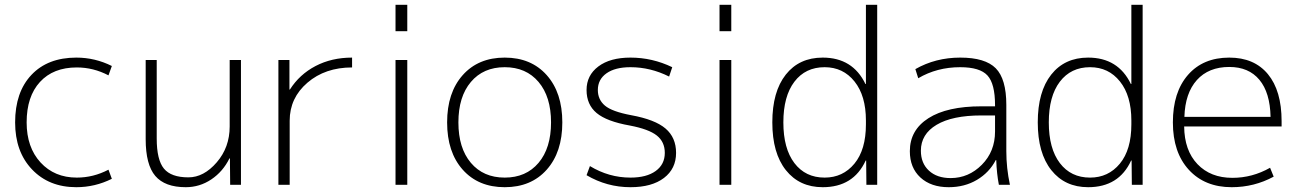

<svg xmlns="http://www.w3.org/2000/svg" viewBox="-20 -770 5408 800"><path d="M300 -489Q202 -489 146.5 -428.5Q91 -368 91 -260Q91 -156 149 -93Q207 -30 300 -30Q369 -30 432 -63L446 -25Q376 10 298 10Q184 10 113.5 -64Q43 -138 43 -260Q43 -386 111 -458Q179 -530 298 -530Q376 -530 446 -495L432 -456Q369 -489 300 -489Z M633 -520V-193Q633 -104 663 -67.5Q693 -31 765 -31Q829 -31 883 -93.5Q937 -156 937 -243V-520H984V0H939L938 -110H936Q909 -55 860.5 -22.5Q812 10 754 10Q667 10 627 -37Q587 -84 587 -190V-520Z M1186 -520V-397H1188Q1228 -460 1295 -495Q1362 -530 1447 -530V-489Q1335 -489 1261 -425.5Q1187 -362 1187 -267V0H1140V-520Z M1628 -640V-750H1677V-640ZM1628 0V-520H1677V0Z M2224 -428.5Q2172 -490 2083 -490Q1994 -490 1942 -428.5Q1890 -367 1890 -260Q1890 -153 1942 -91.5Q1994 -30 2083 -30Q2172 -30 2224 -91.5Q2276 -153 2276 -260Q2276 -367 2224 -428.5ZM2258 -63Q2193 10 2083 10Q1973 10 1908 -63Q1843 -136 1843 -260Q1843 -384 1908 -457Q1973 -530 2083 -530Q2193 -530 2258 -457Q2323 -384 2323 -260Q2323 -136 2258 -63Z M2607 -530Q2698 -530 2781 -490L2768 -451Q2690 -490 2607 -490Q2543 -490 2507 -464.5Q2471 -439 2471 -395Q2471 -355 2500.5 -330Q2530 -305 2610 -290Q2709 -272 2753 -234.5Q2797 -197 2797 -133Q2797 -67 2746.5 -28.5Q2696 10 2607 10Q2509 10 2424 -40L2438 -78Q2517 -30 2607 -30Q2674 -30 2712 -57.5Q2750 -85 2750 -133Q2750 -179 2716.5 -205.5Q2683 -232 2604 -247Q2508 -264 2466 -299Q2424 -334 2424 -395Q2424 -456 2473 -493Q2522 -530 2607 -530Z M2978 -640V-750H3027V-640ZM2978 0V-520H3027V0Z M3416 -30Q3492 -30 3540 -88Q3588 -146 3588 -252V-268Q3588 -371 3540.5 -430.5Q3493 -490 3416 -490Q3336 -490 3290 -429.5Q3244 -369 3244 -260Q3244 -151 3290 -90.5Q3336 -30 3416 -30ZM3408 -530Q3533 -530 3586 -420H3588V-750H3635V0H3590L3589 -101H3587Q3536 10 3408 10Q3311 10 3254.5 -61Q3198 -132 3198 -260Q3198 -388 3254 -459Q3310 -530 3408 -530Z M3981 -530Q4085 -530 4129 -485.5Q4173 -441 4173 -333V-140Q4173 -70 4188 0H4142Q4133 -46 4131 -103H4129Q4102 -51 4050.5 -20.5Q3999 10 3933 10Q3859 10 3815 -30.5Q3771 -71 3771 -140Q3771 -228 3848.5 -277.5Q3926 -327 4069 -327H4126V-332Q4126 -421 4094.5 -455.5Q4063 -490 3981 -490Q3884 -490 3806 -444L3794 -482Q3878 -530 3981 -530ZM3817 -142Q3817 -90 3850.5 -59Q3884 -28 3941 -28Q4016 -28 4071 -83.5Q4126 -139 4126 -222V-289H4069Q3948 -289 3882.5 -250Q3817 -211 3817 -142Z M4522 -30Q4598 -30 4646 -88Q4694 -146 4694 -252V-268Q4694 -371 4646.5 -430.5Q4599 -490 4522 -490Q4442 -490 4396 -429.5Q4350 -369 4350 -260Q4350 -151 4396 -90.5Q4442 -30 4522 -30ZM4514 -530Q4639 -530 4692 -420H4694V-750H4741V0H4696L4695 -101H4693Q4642 10 4514 10Q4417 10 4360.5 -61Q4304 -132 4304 -260Q4304 -388 4360 -459Q4416 -530 4514 -530Z M4914 -243Q4915 -143 4969.5 -86Q5024 -29 5115 -29Q5198 -29 5272 -71L5287 -34Q5206 10 5112 10Q5000 10 4933.5 -62.5Q4867 -135 4867 -260Q4867 -386 4930 -458Q4993 -530 5102 -530Q5206 -530 5263 -461Q5320 -392 5320 -265V-243ZM4915 -283H5274Q5272 -384 5227.5 -437.5Q5183 -491 5102 -491Q5016 -491 4967 -436.5Q4918 -382 4915 -283Z"/></svg>

Font: M PLUS 1p Light
Style: Regular
Weight: 300
Version: Version 1.061